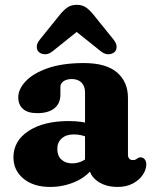

<svg xmlns="http://www.w3.org/2000/svg" viewBox="-20 -747 622 781"><path d="M341.9 -74.6V-89.4L325.9 -95.6V-370.5Q325.9 -396.2 311.6 -410.9Q297.2 -425.5 272.2 -425.5Q251.5 -425.5 238.6 -416.6Q225.7 -407.7 225.7 -393.9V-362.1Q225.7 -326.1 201.2 -306.4Q176.7 -286.7 131.5 -286.7Q92.9 -286.7 73.6 -303.9Q54.3 -321 54.3 -351.1Q54.3 -384 84.1 -416.1Q113.9 -448.2 173.4 -469.3Q232.9 -490.5 321.2 -490.5Q411.7 -490.5 456.1 -452.2Q500.5 -414 500.5 -348.7V-117.2Q500.5 -108.6 505.2 -102.2Q510 -95.9 520.4 -95.9Q526.9 -95.9 530.7 -97.6Q534.6 -99.4 537.7 -101.7Q540.5 -103.7 543.4 -105.3Q546.3 -107 550.4 -107Q562.1 -107 568.6 -99Q575.1 -91 575.1 -78.8Q575.1 -57 560.7 -35.7Q546.4 -14.4 520.3 -0.5Q494.2 13.4 458.5 13.4Q408.7 13.4 375.3 -10.9Q341.9 -35.3 341.9 -74.6ZM34.7 -107.1Q34.7 -174 96.2 -214.3Q157.6 -254.6 259.6 -254.6Q289.2 -254.6 314 -250.8Q338.9 -247 355.3 -240L338.1 -187.6Q324.7 -193.7 310.6 -197Q296.5 -200.2 280 -200.2Q249.5 -200.2 231.3 -184.2Q213.1 -168.2 213.1 -141.3Q213.1 -113.3 229.8 -97.9Q246.5 -82.5 273.1 -82.5Q295.8 -82.5 315 -92Q334.2 -101.6 346.1 -116.3L358.9 -64.9Q332.2 -27.4 284.6 -7Q237 13.4 183.7 13.4Q116.3 13.4 75.5 -20.3Q34.7 -54 34.7 -107.1ZM330.6 -648H253.3L389.8 -538.6Q405.8 -526 420.8 -526.3Q435.9 -526.5 445.8 -535.3Q453.9 -542.5 454.3 -556.1Q454.8 -569.7 442.1 -585.7L362.9 -683.9Q346.7 -704.6 330.9 -716Q315.2 -727.4 292.1 -727.4Q269 -727.4 253.1 -716Q237.3 -704.6 221 -683.9L141.8 -585.7Q129.1 -569.7 129.6 -556.1Q130 -542.5 138.1 -535.3Q148 -526.5 163.2 -526.3Q178.5 -526 194.1 -538.6Z"/></svg>

Font: Fraunces SuperSoft 9pt
Style: Regular
Weight: 900
Version: Version 1.000;[b76b70a41]